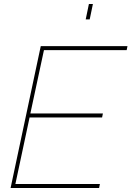

<svg xmlns="http://www.w3.org/2000/svg" viewBox="-20 -941 658 961"><path d="M409 -844 425 -921H445L429 -844ZM184 -710H618L614 -690H200L132 -373H495L491 -353H128L57 -20H480L476 0H33Z"/></svg>

Font: Raleway-v4020 Thin
Style: Italic
Weight: 250
Italic angle: -12°
Designer: Matt McInerney, Pablo Impallari, Rodrigo Fuenzalida
Foundry: Matt McInerney, Pablo Impallari, Rodrigo Fuenzalida
Version: Version 4.020;PS 004.020;hotconv 1.0.88;makeotf.lib2.5.64775